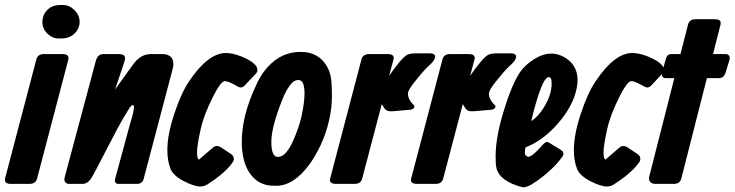

<svg xmlns="http://www.w3.org/2000/svg" viewBox="-31 -747 2984 780"><path d="M146 -527.3H225.1Q251 -526.9 246.6 -504.9L119.6 -21.5Q113.8 -0.5 90.3 0H11.2Q-14.6 -0.5 -10.3 -22.5L116.7 -505.9Q122.6 -526.9 146 -527.3ZM141.1 -658.2Q141.1 -679.7 153.3 -697.3Q174.3 -726.6 213.4 -726.6H227.1Q247.6 -726.6 266.6 -710.4Q292.5 -688 292.5 -658.2Q292.5 -636.7 279.3 -619.1Q257.8 -590.8 218.3 -590.8H205.6Q184.6 -590.8 166.5 -606Q141.1 -627 141.1 -658.2Z M436.5 -383.3 507.8 -482.4Q511.2 -487.3 516.6 -494.1Q544.9 -527.3 581.1 -527.3H628.9Q637.2 -527.3 645 -525.4Q683.1 -515.1 669.9 -464.8L552.7 -20.5Q547.4 -0.5 526.4 0H450.7Q442.4 0 438.5 -4.4Q433.6 -9.8 437.5 -23.4L498 -246.1Q498 -246.6 502.9 -262.2Q520 -320.3 508.8 -320.3Q503.9 -320.3 497.1 -311.5Q496.6 -311 476.6 -278.3Q451.2 -236.3 405.3 -146.5Q348.6 -35.2 336.9 -18.6Q322.8 -0.5 306.6 0H247.1Q243.2 0 239.3 -2.4Q227.5 -9.3 231.4 -25.4L358.4 -500Q365.7 -526.4 387.7 -527.3H450.2Q460 -527.3 466.3 -525.4Q482.4 -520 474.6 -497.1Z M952.1 -516.6Q989.7 -501 1005.9 -483.4Q1008.8 -480 1011.2 -476.1Q1019.5 -460.4 1009.8 -449.2L964.8 -401.4Q963.9 -400.4 960.9 -397.5Q949.2 -387.2 936.5 -394.5Q897.5 -417.5 882.8 -417.5Q882.8 -417.5 879.9 -417Q863.3 -412.1 835 -355.5Q796.9 -280.3 784.2 -221.7Q769.5 -156.7 769.5 -127.9Q769.5 -101.1 777.3 -98.6L834 -147.5Q848.6 -160.2 868.2 -147.5L909.2 -120.1Q914.1 -116.7 917 -110.8Q921.9 -98.6 915 -88.9Q897.5 -62 859.4 -31.7Q839.4 -15.6 812.5 1.5Q799.3 10.3 783.2 10.7Q758.8 10.7 716.3 -10.7Q672.9 -33.2 661.6 -61.5Q648.9 -94.2 648.9 -137.2Q648.9 -201.2 677.7 -286.6Q704.6 -368.2 737.3 -417Q814.5 -531.7 886.7 -531.7Q915 -531.7 952.1 -516.6Z M1194.3 -276.4Q1206.1 -332.5 1206.1 -367.2Q1206.1 -421.9 1181.6 -421.9Q1167 -421.9 1155.8 -411.1Q1133.3 -387.7 1114.3 -338.4Q1071.3 -229 1071.3 -170.9Q1071.3 -109.4 1097.7 -109.4Q1112.8 -109.9 1125 -121.1Q1144 -139.2 1159.2 -173.8Q1185.1 -232.4 1194.3 -276.4ZM1009.8 -401.4Q1022.5 -430.7 1040.5 -455.1Q1067.4 -491.7 1100.6 -511.7Q1140.6 -536.1 1190.4 -536.1Q1200.7 -536.1 1210 -535.2Q1272 -527.3 1300.8 -470.7Q1307.1 -459 1311 -443.4Q1317.4 -418.5 1317.4 -354.5Q1317.4 -332 1314.5 -307.6Q1301.8 -203.1 1247.1 -111.3Q1237.8 -95.7 1227.5 -81.1Q1163.1 7.8 1090.8 7.8Q1076.2 7.8 1065.9 6.8Q1013.7 1.5 981.9 -45.9Q951.2 -93.3 951.2 -170.9Q951.2 -277.3 1009.8 -401.4Z M1520 -324.2 1440.4 -21.5Q1434.6 -0.5 1411.1 0H1332Q1304.7 -1 1310.5 -22.5L1437.5 -505.9Q1443.4 -526.9 1466.8 -527.3H1545.9Q1573.2 -526.4 1567.4 -504.9L1549.8 -439Q1570.3 -468.8 1588.9 -491.2Q1606 -512.7 1620.1 -522.5Q1631.3 -530.3 1661.1 -530.3H1714.8Q1727.5 -530.3 1733.4 -525.1Q1739.3 -520 1734.6 -508.3Q1730 -496.6 1711.9 -480.5Q1709.5 -478 1706.1 -475.1Q1688 -458 1651.4 -412.1Q1626.5 -379.9 1626 -367.2Q1626.5 -342.3 1650.4 -319.3Q1653.8 -315.9 1652.3 -311Q1647.9 -301.8 1631.8 -300.8L1562.5 -294.9Q1545.9 -293.9 1536.1 -300.8Q1530.8 -304.7 1520 -324.2Z M1849.1 -324.2 1769.5 -21.5Q1763.7 -0.5 1740.2 0H1661.1Q1633.8 -1 1639.6 -22.5L1766.6 -505.9Q1772.5 -526.9 1795.9 -527.3H1875Q1902.3 -526.4 1896.5 -504.9L1878.9 -439Q1899.4 -468.8 1918 -491.2Q1935.1 -512.7 1949.2 -522.5Q1960.4 -530.3 1990.2 -530.3H2043.9Q2056.6 -530.3 2062.5 -525.1Q2068.4 -520 2063.7 -508.3Q2059.1 -496.6 2041 -480.5Q2038.6 -478 2035.2 -475.1Q2017.1 -458 1980.5 -412.1Q1955.6 -379.9 1955.1 -367.2Q1955.6 -342.3 1979.5 -319.3Q1982.9 -315.9 1981.4 -311Q1977.1 -301.8 1960.9 -300.8L1891.6 -294.9Q1875 -293.9 1865.2 -300.8Q1859.9 -304.7 1849.1 -324.2Z M2127 -254.9Q2155.3 -272.9 2178.2 -310.1Q2210 -361.3 2210 -407.2Q2210 -416 2209 -421.9Q2207 -433.6 2197.3 -433.6Q2194.8 -433.6 2191.9 -431.6Q2178.7 -421.9 2166 -387.7Q2147 -338.9 2127 -254.9ZM2104 -148.4Q2101.1 -133.3 2101.1 -125.5Q2101.1 -115.2 2114.3 -109.4Q2114.3 -109.4 2123 -112.3Q2139.2 -119.1 2173.3 -158.2Q2177.7 -162.6 2182.1 -166.5Q2189.5 -173.8 2200.2 -167L2248 -137.7Q2254.9 -133.8 2256.8 -127.4Q2259.3 -120.1 2256.8 -116.2Q2253.4 -110.4 2248.5 -103.5Q2223.6 -69.3 2174.8 -30.3Q2119.1 13.7 2097.2 13.7H2091.8Q1997.1 -10.7 1985.4 -66.4Q1982.4 -80.1 1982.4 -111.8Q1982.4 -195.3 2021 -314Q2061 -439.9 2101.6 -477.5Q2115.2 -490.7 2130.4 -501Q2171.4 -529.3 2209 -529.3Q2229 -529.3 2250 -520.5Q2315.4 -490.7 2315.4 -420.9Q2315.4 -406.2 2312 -389.6Q2298.3 -317.9 2236.3 -246.1Q2174.8 -175.3 2104 -148.4Z M2603.5 -516.6Q2641.1 -501 2657.2 -483.4Q2660.2 -480 2662.6 -476.1Q2670.9 -460.4 2661.1 -449.2L2616.2 -401.4Q2615.2 -400.4 2612.3 -397.5Q2600.6 -387.2 2587.9 -394.5Q2548.8 -417.5 2534.2 -417.5Q2534.2 -417.5 2531.2 -417Q2514.6 -412.1 2486.3 -355.5Q2448.2 -280.3 2435.5 -221.7Q2420.9 -156.7 2420.9 -127.9Q2420.9 -101.1 2428.7 -98.6L2485.4 -147.5Q2500 -160.2 2519.5 -147.5L2560.5 -120.1Q2565.4 -116.7 2568.4 -110.8Q2573.2 -98.6 2566.4 -88.9Q2548.8 -62 2510.7 -31.7Q2490.7 -15.6 2463.9 1.5Q2450.7 10.3 2434.6 10.7Q2410.2 10.7 2367.7 -10.7Q2324.2 -33.2 2313 -61.5Q2300.3 -94.2 2300.3 -137.2Q2300.3 -201.2 2329.1 -286.6Q2356 -368.2 2388.7 -417Q2465.8 -531.7 2538.1 -531.7Q2566.4 -531.7 2603.5 -516.6Z M2865.7 -527.3H2918.5Q2935.5 -525.9 2933.1 -505.9L2916.5 -451.2Q2909.7 -430.2 2891.1 -429.7H2840.8L2736.8 -21.5Q2731 -0.5 2707.5 0H2632.3Q2626 0 2620.6 -1.5Q2601.6 -7.8 2606.9 -31.2L2708.5 -429.7H2671.4Q2654.8 -430.7 2658.7 -453.1L2674.3 -508.8Q2675.8 -512.7 2677.2 -516.6Q2682.6 -527.3 2695.8 -527.3H2733.4L2764.2 -647.5Q2770 -668.5 2793.5 -668.9H2874.5Q2901.4 -668.5 2896 -646.5Z"/></svg>

Font: Allan
Style: Bold
Weight: 700
Version: Version 1.005